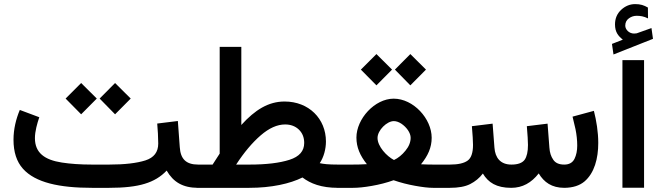

<svg xmlns="http://www.w3.org/2000/svg" viewBox="-20 -903 3187 923"><path d="M459 -429.2 533.2 -353.5 608.4 -429.2 533.2 -503.9ZM295.4 -429.2 370.1 -353.5 445.3 -429.2 370.1 -503.9ZM735.8 -309.1C738.3 -279.8 740.7 -242.7 740.7 -212.9C740.7 -171.9 720.2 -145 678.7 -131.8C637.2 -118.7 579.1 -111.8 504.4 -111.8H422.9C366.7 -111.8 318.4 -115.2 277.3 -121.6C194.8 -134.3 147.9 -168 147.9 -238.8C147.9 -271.5 158.7 -309.6 168.9 -339.4L75.2 -374.5C57.1 -331.5 44.9 -282.2 44.9 -231.4C44.9 -171.9 60.1 -125.5 90.3 -91.8C150.4 -24.9 265.1 0 422.9 0H504.4C576.2 0 633.3 -6.3 675.8 -19.5C718.3 -32.2 753.4 -53.2 781.2 -83C813 -27.8 858.9 0 932.6 0H944.3V-111.8H932.6C874 -111.8 847.7 -139.2 844.2 -195.8L835 -321.3Z M1348.1 -415C1270.5 -415 1206.1 -375 1140.1 -302.2V-677.7H1036.1V-164.6C1024.9 -147.5 1013.2 -129.9 1002 -111.8H924.8V0H1177.7C1285.6 0 1374 -20 1434.1 -49.8C1472.7 -20.5 1524.4 0 1605 0H1619.1V-111.8H1604.5C1557.6 -111.8 1534.2 -114.7 1517.1 -118.7C1536.6 -147.5 1546.9 -187 1546.9 -222.7C1546.9 -332.5 1464.4 -415 1348.1 -415ZM1350.6 -304.7C1377.4 -304.7 1399.9 -296.4 1417 -279.8C1434.1 -263.2 1442.4 -241.7 1442.4 -215.8C1442.4 -176.8 1418.9 -149.9 1371.6 -134.8C1324.2 -119.6 1260.3 -111.8 1179.2 -111.8H1115.2C1152.8 -169.9 1192.4 -216.8 1232.9 -252C1273.4 -287.1 1312.5 -304.7 1350.6 -304.7Z M1878.4 -568.4 1952.6 -492.7 2027.8 -568.4 1952.6 -643.1ZM1714.8 -568.4 1789.6 -492.7 1864.7 -568.4 1789.6 -643.1ZM2055.2 -240.7C2055.2 -332.5 1967.3 -428.7 1872.6 -428.7C1781.2 -428.7 1693.4 -331.5 1693.4 -241.7C1693.4 -194.8 1710.9 -154.8 1743.7 -113.8C1711.9 -111.8 1691.9 -111.8 1669.9 -111.8H1599.6V0H1676.8C1700.7 0 1731 -2.9 1767.1 -9.3C1803.2 -15.6 1838.4 -24.4 1872.1 -36.6C1905.8 -24.9 1940.4 -16.1 1975.6 -9.8C2010.7 -3.4 2039.6 0 2062 0H2116.7V-111.8H2069.3C2052.2 -111.8 2031.2 -111.8 2003.9 -113.3C2037.1 -154.3 2055.2 -193.4 2055.2 -240.7ZM1873 -320.8C1884.3 -320.8 1896.5 -316.9 1909.2 -308.6C1934.1 -292 1954.1 -264.6 1954.1 -240.7C1954.1 -219.7 1945.8 -198.7 1929.2 -178.7C1912.6 -158.2 1894 -143.1 1874 -133.8C1838.9 -151.9 1794.9 -199.2 1794.9 -239.7C1794.9 -277.3 1840.3 -320.8 1873 -320.8Z M2437.5 0C2491.7 0 2534.7 -24.4 2569.8 -69.3C2595.2 -26.9 2632.3 0 2693.4 0C2733.9 -0.5 2766.1 -10.7 2790 -30.8C2837.4 -71.3 2856 -141.1 2856 -215.8C2856 -268.1 2847.2 -322.8 2835 -370.1L2732.4 -342.3C2735.8 -329.1 2740.7 -309.1 2746.6 -282.2C2752 -255.4 2754.9 -229 2754.9 -203.1C2754.9 -178.2 2750.5 -157.2 2741.7 -139.2C2732.4 -121.1 2716.3 -111.8 2692.4 -111.8C2667.5 -111.8 2649.9 -119.6 2639.6 -135.3C2628.9 -150.4 2622.6 -169.9 2621.1 -193.4L2612.3 -308.6L2512.7 -296.4C2516.1 -257.3 2518.1 -221.7 2518.1 -206.1C2518.1 -173.8 2512.7 -149.9 2502 -134.8C2490.7 -119.6 2469.7 -111.8 2438.5 -111.8C2386.2 -111.8 2360.4 -144 2356.9 -193.4L2348.1 -308.6L2248.5 -296.4C2252 -257.3 2253.9 -222.2 2253.9 -206.1C2253.9 -168.5 2245.1 -143.1 2228 -130.9C2210.4 -118.2 2182.1 -111.8 2143.1 -111.8H2097.2V0H2142.1C2183.6 0 2216.3 -5.9 2240.2 -18.1C2264.2 -30.3 2284.7 -46.9 2301.3 -68.8C2327.1 -25.4 2366.7 0 2437.5 0Z M2921.9 -691.9 2929.2 -641.1 3119.1 -716.3 3111.8 -768.1 3044.4 -744.1C3043 -743.7 3041.5 -742.7 3040 -742.7C3035.6 -742.2 3031.7 -741.7 3028.3 -741.7C3004.4 -741.7 2986.3 -760.3 2985.8 -779.3C2985.8 -794.9 2991.7 -806.6 3003.4 -814.9C3014.6 -823.2 3027.3 -827.1 3040.5 -827.1C3057.6 -827.1 3075.2 -824.7 3095.2 -814.5L3094.7 -866.7C3075.7 -877.9 3058.6 -883.3 3033.7 -883.3C3008.3 -883.3 2985.8 -874 2966.3 -856C2946.3 -837.4 2936.5 -814 2936.5 -785.6C2936.5 -748.5 2952.1 -730 2974.1 -712.4ZM2972.2 -613.8V-0.5H3076.2V-613.8Z"/></svg>

Font: Vazirmatn Medium
Style: Regular
Weight: 500
Designer: Saber Rastikerdar
Foundry: Saber Rastikerdar
Version: Version 33.003